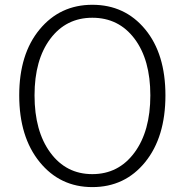

<svg xmlns="http://www.w3.org/2000/svg" viewBox="-20 -762 766 795"><path d="M362.3 12.7Q228.5 12.7 144 -91.3Q59.6 -195.3 59.6 -367.2Q59.6 -538.1 144 -640.1Q228.5 -742.2 362.3 -742.2Q497.1 -742.2 581.1 -640.6Q665 -539.1 665 -367.2Q665 -194.3 581.1 -90.8Q497.1 12.7 362.3 12.7ZM602.5 -367.2Q602.5 -514.6 537.1 -601.6Q471.7 -688.5 362.3 -688.5Q253.9 -688.5 188.5 -601.6Q123 -514.6 123 -367.2Q123 -218.8 188.5 -129.9Q253.9 -41 362.3 -41Q470.7 -41 536.6 -129.9Q602.5 -218.8 602.5 -367.2Z"/></svg>

Font: Gen Shin Gothic Light
Style: Regular
Weight: 200
Designer: [Source Han Sans]
Ryoko NISHIZUKA  (kana & ideographs); Paul D. Hunt (Latin, Greek & Cyrillic); Wenlong ZHANG  (bopomofo
Version: Version 1.002.20150607